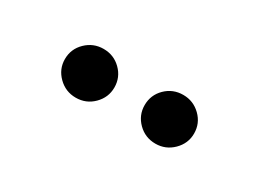

<svg xmlns="http://www.w3.org/2000/svg" viewBox="-23 -899 594 440"><g transform="rotate(30 274.0 -678.5)"><path d="M379.4 -613.8Q352.1 -613.8 333 -632.8Q314 -651.9 314 -678.2Q314 -705.1 333 -723.9Q352.1 -742.7 379.4 -742.7Q406.2 -742.7 425.5 -723.9Q444.8 -705.1 444.8 -678.2Q444.8 -651.9 425.5 -632.8Q406.2 -613.8 379.4 -613.8ZM168.5 -613.8Q141.6 -613.8 122.3 -632.8Q103 -651.9 103 -678.2Q103 -705.1 122.3 -723.9Q141.6 -742.7 168.5 -742.7Q195.8 -742.7 214.8 -723.9Q233.9 -705.1 233.9 -678.2Q233.9 -651.9 214.8 -632.8Q195.8 -613.8 168.5 -613.8Z"/></g></svg>

Font: Inter Cardless Tabular Medium
Style: Regular
Weight: 500
Designer: Rasmus Andersson
Foundry: rsms
Version: Version 4.000;git-4fc901f